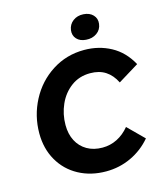

<svg xmlns="http://www.w3.org/2000/svg" viewBox="-133 -1015 978 1132"><g transform="rotate(-15 356.5 -449.0)"><path d="M50.4 -302.2Q50.4 -409.2 99.4 -503Q148.4 -596.8 236 -653.2Q323.6 -709.6 432.4 -709.6Q521.4 -709.6 595.2 -669.7Q669 -629.8 713.4 -548L586.6 -470.2Q562.8 -518.4 524.6 -543.2Q486.4 -568 430.8 -568Q364.4 -568 314.9 -531.4Q265.4 -494.8 238.9 -435.6Q212.4 -376.4 212.4 -309.8Q212.4 -255 233.9 -213.4Q255.4 -171.8 295.5 -148.5Q335.6 -125.2 390 -125.2Q437.4 -125.2 479.3 -146.2Q521.2 -167.2 554 -207L650 -111.6Q599 -51.2 527.5 -17.7Q456 15.8 374.6 15.8Q281.2 15.8 207.4 -24.1Q133.6 -64 92 -136.6Q50.4 -209.2 50.4 -302.2ZM388.2 -842.6Q393 -876.4 419.4 -896.4Q445.8 -916.4 483.4 -914Q520.4 -911.6 541.2 -889.6Q562 -867.6 557.8 -835.4Q553.6 -801 526 -781.3Q498.4 -761.6 460.2 -764.6Q423.8 -767 403.9 -788.7Q384 -810.4 388.2 -842.6Z"/></g></svg>

Font: Fixel Italic Variable Display Thin
Style: Italic
Weight: 100
Italic angle: -10°
Designer: AlfaBravo + MacPaw
Foundry: Kyrylo Tkachov, Marchela Mozhyna, Serhii Makarenko, Maria Weinstein, Zakhar Kryvoshyya
Version: Version 1.210;Glyphs 3.2 (3217)